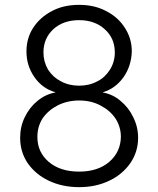

<svg xmlns="http://www.w3.org/2000/svg" viewBox="-20 -759 652 791"><path d="M180 -15Q127 -40 94 -87Q63 -133 63 -191Q63 -238 82 -276Q101 -316 134 -343Q168 -371 208 -378V-379Q155 -394 122 -441Q89 -488 89 -547Q89 -602 117 -645Q146 -689 195 -714Q242 -739 306 -739Q369 -739 416 -714Q466 -689 494 -645Q523 -601 523 -547Q521 -487 489 -441Q455 -394 404 -379V-378Q446 -370 477 -343Q510 -316 529 -276Q549 -236 549 -191Q549 -134 517 -87Q484 -40 431 -15Q376 12 306 12Q236 12 180 -15ZM430 -92Q477 -133 478 -195Q478 -237 455 -272Q432 -305 393 -325Q355 -345 306 -345Q258 -345 218 -325Q179 -305 156 -272Q134 -238 134 -195Q134 -132 181 -92Q228 -52 306 -52Q383 -52 430 -92ZM381 -424Q412 -439 433 -472Q453 -504 453 -543Q453 -602 411 -639Q370 -676 306 -676Q241 -676 200 -639Q159 -601 159 -543Q159 -505 178 -472Q199 -440 231 -424Q264 -406 306 -406Q348 -406 381 -424Z"/></svg>

Font: Sinter Normal
Style: Regular
Weight: 350
Foundry: Adobe & rsms
Version: Version 1.000